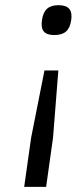

<svg xmlns="http://www.w3.org/2000/svg" viewBox="-20 -524 313 744"><path d="M158.7 200.2H73.7L100.6 9.8L152.3 -251H206.1L185.5 9.8ZM190.4 -388.2Q161.1 -388.2 149.7 -402.1Q138.2 -416 142.6 -445.8Q147 -476.6 162.4 -490.2Q177.7 -503.9 207 -503.9Q236.3 -503.9 248.3 -489.7Q260.3 -475.6 255.9 -445.8Q251.5 -415.5 235.8 -401.9Q220.2 -388.2 190.4 -388.2Z"/></svg>

Font: Fivo Sans
Style: Italic
Weight: 400
Designer: Alexander Slobzheninov
Foundry: Alexander Slobzheninov
Version: 1.0